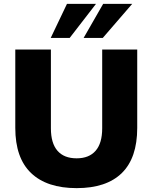

<svg xmlns="http://www.w3.org/2000/svg" viewBox="-20 -961 788 992"><path d="M376 11Q222 11 140.5 -67Q59 -145 59 -300V-705H243V-298Q243 -221 277 -182Q311 -143 376 -143Q440 -143 474 -182Q508 -221 508 -298V-705H689V-300Q689 -145 609.5 -67Q530 11 376 11ZM242 -765 326 -941H476L340 -765ZM412 -765 513 -941H663L511 -765Z"/></svg>

Font: Nunito Sans Black
Style: Regular
Weight: 900
Designer: Vernon Adams
Foundry: Vernon Adams
Version: Version 3.006; ttfautohint (v1.8.3)